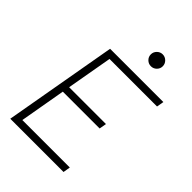

<svg xmlns="http://www.w3.org/2000/svg" viewBox="-253 -997 1109 1109"><g transform="rotate(45 301.0 -443.0)"><path d="M44.4 0 158.7 -649.4 166.5 -693.4H601.6L593.8 -649.4H205.6L156.2 -369.1H457L449.2 -325.2H148.4L99.1 -43.9H486.8L479.5 0ZM404.3 -788.6Q384.3 -788.6 369.9 -802.7Q355.5 -816.9 355.5 -836.9Q355.5 -856.9 369.9 -871.3Q384.3 -885.7 404.3 -885.7Q424.3 -885.7 438.7 -871.3Q453.1 -856.9 453.1 -836.9Q453.1 -816.9 438.7 -802.7Q424.3 -788.6 404.3 -788.6Z"/></g></svg>

Font: Cascadia Mono NF ExtraLight
Style: Italic
Weight: 200
Italic angle: -10°
Monospace: yes
Designer: Aaron Bell
Foundry: Saja Typeworks
Version: Version 2404.023; ttfautohint (v1.8.4)